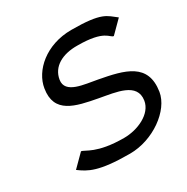

<svg xmlns="http://www.w3.org/2000/svg" viewBox="-141 -712 823 845"><g transform="rotate(-30 270.0 -289.5)"><path d="M100 -426C81 -309 178 -289 286 -269C366 -254 467 -245 454 -160C444 -97 364 -62 295 -62C156 -62 120 -104 101 -106L41 -46C83 -15 124 11 283 11C401 11 517 -73 531 -160C552 -295 447 -319 324 -342C262 -354 166 -359 177 -426C187 -487 244 -518 320 -517C459 -517 461 -474 480 -473L540 -533C498 -564 488 -590 331 -590C202 -590 113 -509 100 -426Z"/></g></svg>

Font: Charger Pro
Style: ExtObl
Weight: 400
Designer: Jasper
Foundry: Cannot Into Space Fonts
Version: Version 1.09